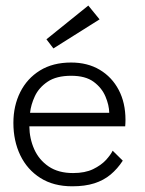

<svg xmlns="http://www.w3.org/2000/svg" viewBox="-20 -642 508 674"><path d="M83 -198.5Q83.5 -155.5 100.2 -118Q117 -80.5 151 -57.5Q185 -34.5 236.5 -34.5Q278.5 -34.5 306.8 -48.2Q335 -62 351.8 -80.2Q368.5 -98.5 375.5 -113L411 -78Q392.5 -49.5 368.2 -29.2Q344 -9 311.2 1.5Q278.5 12 233.5 12Q168 12 121.8 -17.2Q75.5 -46.5 51.2 -97Q27 -147.5 27 -210.5Q27 -270.5 51 -318.5Q75 -366.5 120.2 -394.5Q165.5 -422.5 229.5 -422.5Q287.5 -422.5 330.2 -397Q373 -371.5 396.8 -326.2Q420.5 -281 420.5 -221Q420.5 -216.5 420.2 -209.5Q420 -202.5 419.5 -198.5ZM363.5 -246Q363 -273 350.2 -303.2Q337.5 -333.5 308.8 -354.8Q280 -376 230 -376Q178 -376 147.2 -355.2Q116.5 -334.5 102.5 -304.5Q88.5 -274.5 85.5 -246ZM167.5 -472 143 -504 290 -622.5 329.5 -574Z"/></svg>

Font: League Spartan Thin Light
Style: Regular
Weight: 300
Version: Version 2.002